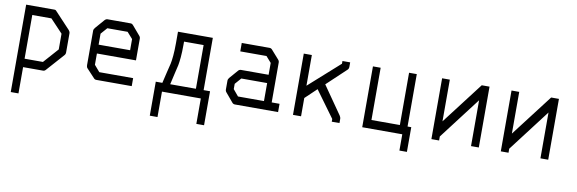

<svg xmlns="http://www.w3.org/2000/svg" viewBox="-47 -834 3982 1324"><g transform="rotate(10 1944.0 -172.0)"><path d="M51.5 -478H249.5Q257.5 -478 261 -474L371.5 -356Q380 -346 380 -335V-201Q380 -189 371.5 -180L263.5 -59Q256 -50 245.5 -50H105.5V134H51.5ZM105.5 -415V-109H234L326.5 -213V-323L239.5 -415Z M590.5 -231V-152L629 -107H866V-51H618.5Q607 -51 600.5 -59L544.5 -119Q537.5 -126.5 537.5 -140V-382Q537.5 -391 546.5 -402L601 -465Q611 -476 621 -476H784Q794 -476 803 -465L856 -403Q864 -394.5 864 -383V-231ZM591.5 -293H812V-371L773 -415H631L591.5 -370Z M1078 128H1024V-110H1070Q1077.5 -144.5 1088.2 -187.2Q1099 -230 1103.5 -249.8Q1108 -269.5 1111.5 -307.2Q1115 -345 1115 -396V-445V-476H1359V-110H1404V128H1350V-50H1078ZM1125 -110H1305V-416H1168V-394Q1168 -343 1164.5 -305.5Q1161 -268 1157 -248.5Q1153 -229 1142.5 -186.5Q1132 -144 1125 -110Z M1782 -108V-234H1601L1562.5 -190V-153L1600 -108ZM1836 -108H1891V-50H1588.5Q1577 -50 1569.5 -59L1517.5 -121Q1509.5 -129.5 1509.5 -142V-202Q1509.5 -213.5 1517.5 -223L1570.5 -284Q1578 -292 1589.5 -292H1782V-375L1745 -417H1561.5V-476H1756Q1767.5 -476 1775 -467L1828 -407Q1836 -398.5 1836 -387Z M2052 -177V-49H1995.5V-478H2052V-263L2267 -455V-474H2321V-443Q2321 -429.5 2313 -422L2178 -295L2313 -101Q2321 -88.5 2321 -80V-49H2267V-68L2132 -253Z M2480.5 -474H2534.5V-108H2733.5V-474H2787.5V-107H2813.5V66H2761V-48H2480.5Z M3296.5 -50H3242V-371L3018.5 -78V-50H2964.5V-476H3018.5V-184L3242 -476H3296.5Z M3782.5 -50H3728V-371L3504.5 -78V-50H3450.5V-476H3504.5V-184L3728 -476H3782.5Z"/></g></svg>

Font: 3270 Nerd Font Mono SemCond
Style: Regular
Weight: 400
Monospace: yes
Version: Version 3.0.1;Nerd Fonts 3.1.1